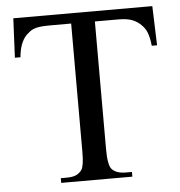

<svg xmlns="http://www.w3.org/2000/svg" viewBox="-49 -709 708 756"><g transform="rotate(-5 304.5 -331.0)"><path d="M564.9 -506.8Q563 -524.9 560.1 -537.8Q557.1 -550.8 553.2 -560.3Q549.3 -569.8 544.7 -576.4Q540 -583 534.2 -588.9Q518.6 -605.5 497.8 -613.5Q477.1 -621.6 443.8 -621.6H350.1V-115.7Q350.1 -84.5 353.8 -65.4Q357.4 -46.4 363.8 -38.6Q380.9 -18.6 420.4 -18.6H443.8V0H162.6V-18.6H186.5Q208 -18.6 222.2 -24.4Q236.3 -30.3 246.1 -43.9Q251 -51.8 253.7 -69.1Q256.3 -86.4 256.3 -115.7V-621.6H177.2Q157.2 -621.6 143.3 -620.6Q129.4 -619.6 119.4 -617.2Q109.4 -614.7 101.8 -610.8Q94.2 -606.9 87.4 -600.6Q51.8 -574.2 45.9 -506.8H23.9L31.2 -662.1H580.6L585.9 -506.8Z"/></g></svg>

Font: Doulos SIL Viet
Style: Regular
Weight: 400
Designer: Walt Agee, Victor Gaultney, Peter Martin, Debbi Hosken, Becca Hirsbrunner
Foundry: SIL International
Version: Version 5.000